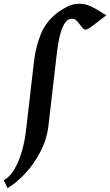

<svg xmlns="http://www.w3.org/2000/svg" viewBox="-69 -762 585 1019"><path d="M496.1 -681.6Q485.4 -673.8 469.2 -661.1Q453.1 -648.4 436.3 -635.3Q419.4 -622.1 405.5 -613.3Q391.6 -604.5 385.7 -604.5Q375 -604.5 364.7 -618.9Q354.5 -633.3 342 -647.9Q329.6 -662.6 313 -662.6Q292.5 -662.6 278.3 -643.8Q264.2 -625 254.9 -595Q245.6 -564.9 240 -530.5Q234.4 -496.1 231 -464.8L188 -94.2Q179.7 -22.9 146.2 41.7Q112.8 106.4 66.2 157Q19.5 207.5 -28.8 236.8L-48.8 194.8Q-16.1 176.8 8.1 135Q32.2 93.3 47.6 39.3Q63 -14.6 68.8 -67.9L111.8 -439Q121.6 -518.6 149.2 -584.5Q176.8 -650.4 238.8 -696.8Q264.6 -715.8 293 -729Q321.3 -742.2 351.1 -742.2Q383.3 -742.2 412.6 -728.5Q441.9 -714.8 463.9 -700Q485.8 -685.1 496.1 -681.6Z"/></svg>

Font: Gentium Plus
Style: Bold Italic
Weight: 700
Italic angle: -8°
Designer: Victor Gaultney, Annie Olsen, Iska Routamaa, Becca Hirsbrunner
Foundry: SIL International
Version: Version 6.101